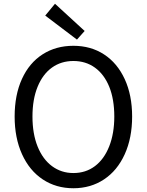

<svg xmlns="http://www.w3.org/2000/svg" viewBox="-20 -990 782 1023"><path d="M58 -369Q58 -484 97 -569.5Q136 -655 207 -700.5Q278 -746 371 -746Q464 -746 534.5 -700Q605 -654 644.5 -568.5Q684 -483 684 -369Q684 -255 644.5 -168Q605 -81 534 -34Q463 13 371 13Q279 13 208 -34Q137 -81 97.5 -168Q58 -255 58 -369ZM486 -105Q535 -142 562 -210.5Q589 -279 589 -369Q589 -461 562 -528Q535 -594 486 -629.5Q437 -665 371 -665Q306 -665 257 -630Q208 -595 180.5 -528Q153 -461 153 -369Q153 -277 180.5 -209Q208 -141 257.5 -104.5Q307 -68 371 -68Q437 -68 486 -105ZM221 -907 273 -970 431 -825 390 -779Z"/></svg>

Font: Merged Yaku Han JP
Style: Regular
Weight: 400
Designer: Ryoko NISHIZUKA 西塚涼子 (kana, bopomofo & ideographs); Paul D. Hunt (Latin, Greek & Cyrillic); Sandoll Communications 산돌커뮤니
Foundry: Adobe
Version: Version 2.004